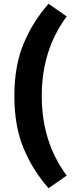

<svg xmlns="http://www.w3.org/2000/svg" viewBox="-20 -867 406 1016"><path d="M56 -359Q56 -518 104.5 -635Q153 -752 237 -847L333 -780Q201 -603 201 -359Q201 -115 333 62L237 129Q153 34 104.5 -83Q56 -200 56 -359Z"/></svg>

Font: Biryani
Style: Bold
Weight: 700
Designer: Dan Reynolds and Mathieu Reguer
Foundry: Dan Reynolds and Mathieu Reguer
Version: Version 1.004; ttfautohint (v1.1) -l 5 -r 5 -G 72 -x 0 -D la